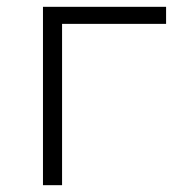

<svg xmlns="http://www.w3.org/2000/svg" viewBox="-20 -543 507 563"><path d="M162 0H106V-523H467V-473H162Z"/></svg>

Font: Montserrat-Alt1 Light
Style: Regular
Weight: 300
Designer: Differentunic
Foundry: Differentunic
Version: Version 7.222